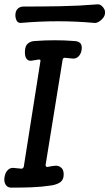

<svg xmlns="http://www.w3.org/2000/svg" viewBox="-27 -855 502 880"><path d="M25 5Q6 5 -2 -10Q-10 -25 -6 -44Q-3 -64 9 -76Q21 -88 39 -85Q47 -84 54.5 -83.5Q62 -83 70 -82Q74 -81 77.5 -84Q81 -87 82 -91L158 -573Q160 -578 157 -580.5Q154 -583 149 -582Q142 -581 134 -579.5Q126 -578 118 -577Q105 -575 97.5 -582.5Q90 -590 88 -602.5Q86 -615 88 -628Q90 -647 102 -656.5Q114 -666 132 -667Q224 -674 314 -667Q334 -666 342 -656Q350 -646 347 -626Q344 -607 332 -595.5Q320 -584 302 -587Q295 -588 287.5 -588.5Q280 -589 272 -590Q267 -591 264 -588.5Q261 -586 260 -581L182 -99Q182 -94 184.5 -91.5Q187 -89 192 -90Q200 -92 207.5 -93Q215 -94 222 -95Q242 -98 255 -85Q268 -72 264 -44Q260 -25 244 -16.5Q228 -8 208 -5Q162 2 116.5 3.5Q71 5 25 5ZM454 -792Q453 -782 445 -772Q437 -762 426 -755.5Q415 -749 405 -750Q240 -765 69 -750Q54 -749 48 -763Q42 -777 44 -792V-793Q46 -808 56 -816.5Q66 -825 81 -825Q165 -825 249.5 -826.5Q334 -828 419 -835Q429 -836 437.5 -829.5Q446 -823 451 -813Q456 -803 454 -793Z"/></svg>

Font: Winky Sans
Style: Italic
Weight: 400
Italic angle: -8.97852°
Designer: Simon Atzbach
Foundry: typofactur
Version: Version 1.205